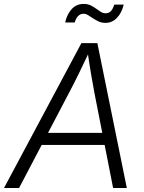

<svg xmlns="http://www.w3.org/2000/svg" viewBox="-43 -944 723 964"><path d="M-22.9 0 365.7 -727.5H445.8L593.8 0H524.9L431.2 -477.1Q423.8 -515.1 414.8 -568.4Q405.8 -621.6 395 -696.3H411.1Q377 -623.5 350.8 -570.6Q324.7 -517.6 303.2 -477.1L52.7 0ZM138.7 -216.3 148.9 -276.9H514.2L503.9 -216.3ZM486.8 -829.1Q468.3 -829.1 452.9 -835.9Q437.5 -842.8 424.3 -851.8Q411.1 -860.8 399.4 -867.9Q387.7 -875 376 -875Q358.9 -875 347.7 -861.8Q336.4 -848.6 332.5 -831.1H284.2Q293 -872.1 316.9 -898.2Q340.8 -924.3 377 -924.3Q397.5 -924.3 412.4 -917Q427.2 -909.7 439.5 -900.6Q451.7 -891.6 462.9 -884.5Q474.1 -877.4 487.3 -877.4Q502.9 -877.4 513.2 -887.7Q523.4 -897.9 530.8 -920.9H578.1Q567.9 -878.4 543.7 -853.8Q519.5 -829.1 486.8 -829.1Z"/></svg>

Font: Inter 20pt Light
Style: Italic
Weight: 300
Italic angle: -9.3988°
Version: Version 4.001;git-66647c0bb